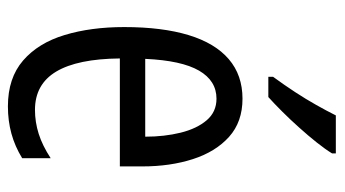

<svg xmlns="http://www.w3.org/2000/svg" viewBox="-200 -606 815 454"><g transform="rotate(90 207.0 -378.5)"><path d="M212.9 -544.9Q267.6 -544.9 303 -513.2Q338.4 -481.4 355.7 -427.7Q373 -374 373 -308.1V-254.9H117.7Q118.7 -154.8 148.7 -104.5Q178.7 -54.2 239.3 -54.2Q268.1 -54.2 295.9 -63Q323.7 -71.8 353.5 -91.3V-23.9Q325.7 -6.8 295.4 1.5Q265.1 9.8 231 9.8Q164.1 9.8 122.6 -26.1Q81.1 -62 62.3 -124.3Q43.5 -186.5 43.5 -265.1Q43.5 -355 62.5 -417.5Q81.5 -480 119.4 -512.5Q157.2 -544.9 212.9 -544.9ZM212.9 -483.4Q170.4 -483.4 146.5 -442.1Q122.6 -400.9 118.7 -314.9H302.7Q302.7 -360.4 293.2 -398.7Q283.7 -437 263.9 -460.2Q244.1 -483.4 212.9 -483.4ZM342.3 -765.6V-756.8Q332.5 -740.7 316.4 -720.5Q300.3 -700.2 281.2 -679Q262.2 -657.7 243.2 -638.7Q224.1 -619.6 209 -606H161.1V-617.2Q180.7 -644 197.3 -669.4Q213.9 -694.8 227.5 -719Q241.2 -743.2 252.4 -765.6Z"/></g></svg>

Font: Open Sans Condensed
Style: Regular
Weight: 400
Width: 3
Designer: Monotype Design Team
Foundry: Monotype Imaging Inc.
Version: Version 3.000